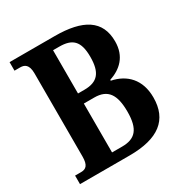

<svg xmlns="http://www.w3.org/2000/svg" viewBox="-166 -843 931 973"><g transform="rotate(-30 300.0 -357.0)"><path d="M24 0H314C483 0 566 -64 566 -195C566 -300 506 -359 421 -376V-381C487 -403 540 -449 540 -538C540 -661 453 -714 288 -714H24V-664H57C82 -664 105 -654 105 -601V-115C105 -64 88 -50 59 -50H24ZM282 -403H245V-656H281C357 -656 392 -626 392 -533C392 -442 361 -403 282 -403ZM304 -58H245V-344H306C385 -344 416 -298 416 -198C416 -95 380 -58 304 -58Z"/></g></svg>

Font: Noto Serif Bengali Condensed
Style: Bold
Weight: 700
Width: 3
Designer: Juan Bruce, Universal Thirst, Indian Type Foundry and the Monotype Design Team.
Foundry: Monotype Imaging Inc.
Version: Version 2.003